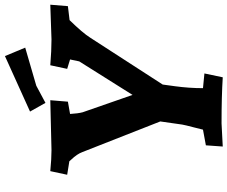

<svg xmlns="http://www.w3.org/2000/svg" viewBox="-94 -844 943 796"><g transform="rotate(-90 378.0 -446.5)"><path d="M750 -637 692 -630Q639 -576 619 -544L425 -244L418 -193Q410 -134 410 -77L471 -71L455 5Q376 0 264 0L168 5L173 -65L238 -77Q238 -79 247.5 -115Q257 -151 259 -163L272 -254L145 -577Q137 -599 114 -623L107 -631L51 -640L66 -710Q117 -705 153 -705L360 -710L354 -637L303 -628Q305 -595 310 -576L382 -369L521 -590L529 -628L490 -640L505 -710Q566 -705 612 -705L756 -710ZM543 -898 578 -814Q439 -774 420 -768L349 -730L313 -794Z"/></g></svg>

Font: Andada SC
Style: Bold Italic
Weight: 700
Italic angle: -8.29999°
Designer: Carolina Giovagnoli
Foundry: Carolina Giovagnoli
Version: Version 1.003